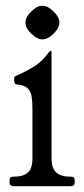

<svg xmlns="http://www.w3.org/2000/svg" viewBox="-20 -643 291 663"><path d="M225 -33Q238 -33 238 -20V-13Q238 0 223 0H28Q13 0 13 -13V-20Q13 -33 26 -33H28Q60 -33 76 -47Q92 -61 92 -96V-269Q92 -294 89 -311Q86 -328 75 -338.5Q64 -349 40 -351Q29 -352 29 -363V-373Q29 -378 33 -380Q37 -382 42 -384Q71 -397 98.5 -414Q126 -431 148 -462Q152 -467 155 -467H156Q158 -467 158 -466V-97Q158 -62 174 -47.5Q190 -33 222 -33ZM126 -623Q146 -623 165 -603Q185 -584 185 -565Q185 -546 165 -527Q146 -507 126 -507Q108 -507 88 -527Q68 -545 68 -565Q68 -584 88 -603Q107 -623 126 -623Z"/></svg>

Font: Young Serif Light
Style: Regular
Weight: 300
Designer: Bastien Sozeau
Foundry: NBR — Bastien Sozeau
Version: Version 5.001